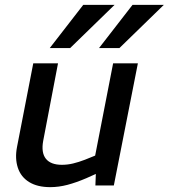

<svg xmlns="http://www.w3.org/2000/svg" viewBox="-20 -764 695 791"><path d="M187 7Q134 7 100 -14Q66 -35 53.5 -73Q41 -111 50 -158L117 -503H219L158 -184Q149 -135 169 -110Q189 -85 235 -85Q258 -85 281 -90.5Q304 -96 330 -106L372 -123L446 -503H548L449 0H373L376 -78L394 -56L336 -30Q294 -12 258 -2.5Q222 7 187 7ZM185 -566 323 -744H452L269 -566ZM388 -566 526 -744H655L472 -566Z"/></svg>

Font: REM
Style: Italic
Weight: 400
Italic angle: -11°
Designer: Octavio Pardo
Foundry: Ashler Design
Version: Version 1.005;gftools[0.9.28]